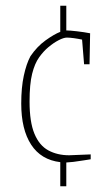

<svg xmlns="http://www.w3.org/2000/svg" viewBox="-20 -597 387 669"><path d="M190 52V-32Q123 -40 88.5 -93Q54 -146 54 -236Q54 -292 63 -333.5Q72 -375 86 -401Q109 -435 139 -456.5Q169 -478 190 -486V-577H211V-491Q222 -491 248 -488Q274 -485 294 -481L292 -373H273L266 -459Q252 -462 237.5 -464Q223 -466 213 -466Q202 -466 184.5 -457Q167 -448 149 -433Q132 -419 116.5 -397.5Q101 -376 92 -340Q83 -304 83 -243Q83 -172 100 -131Q117 -90 148.5 -73Q180 -56 221 -56L296 -59V-42Q288 -41 270.5 -38Q253 -35 236 -33Q219 -31 213 -31H211V52Z"/></svg>

Font: Grenze Gotisch Thin
Style: Regular
Weight: 100
Designer: Renata Polastri
Foundry: Omnibus-Type
Version: Version 1.001